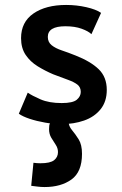

<svg xmlns="http://www.w3.org/2000/svg" viewBox="-20 -491 492 775"><path d="M229 10Q197 10 162.5 4Q128 -2 99.5 -11.5Q71 -21 56 -32L92 -117Q109 -105 143.5 -90Q178 -75 229 -75Q274 -75 290 -88.5Q306 -102 306 -120Q306 -139 292.5 -149.5Q279 -160 254 -169Q229 -178 195 -191Q162 -205 132 -223.5Q102 -242 83.5 -269.5Q65 -297 65 -337Q65 -402 115 -436.5Q165 -471 247 -471Q289 -471 328.5 -462Q368 -453 388 -439L349 -353Q337 -365 309.5 -375Q282 -385 244 -385Q173 -385 173 -342Q173 -321 188.5 -308.5Q204 -296 229.5 -287.5Q255 -279 285 -267Q346 -243 378.5 -211.5Q411 -180 411 -128Q411 -81 386 -50Q361 -19 319.5 -4.5Q278 10 229 10ZM160 264Q145 264 130 262Q115 260 106 259L115 166Q129 168 143 168Q183 168 198.5 155.5Q214 143 214 123Q214 107 205 93.5Q196 80 187 65Q178 50 178 30Q178 13 181.5 7.5Q185 2 186 0L214 -6L257 0Q257 18 270.5 34Q284 50 297.5 71.5Q311 93 311 130Q311 203 268.5 233.5Q226 264 160 264Z"/></svg>

Font: Alata
Style: Regular
Weight: 400
Designer: Spyros Zevelakis, Eben Sorkin
Foundry: Spyros Zevelakis
Version: Version 1.005; ttfautohint (v1.8.4.7-5d5b)